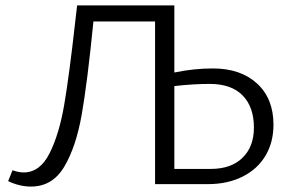

<svg xmlns="http://www.w3.org/2000/svg" viewBox="-20 -678 1077 707"><path d="M987 -219Q987 -154 957.5 -104.5Q928 -55 873 -27.5Q818 0 745 0H551V-599H324Q302 -376 281 -256.5Q260 -137 216.5 -64Q173 9 94 9Q52 9 10 -11L26 -51Q49 -43 67 -43Q127 -43 162.5 -113.5Q198 -184 216.5 -292.5Q235 -401 257 -598L264 -658H622V-411Q694 -426 764 -426Q866 -426 926.5 -370.5Q987 -315 987 -219ZM915 -208Q915 -284 873.5 -326.5Q832 -369 752 -369Q691 -369 622 -361V-56H756Q831 -56 873 -97Q915 -138 915 -208Z"/></svg>

Font: Ysabeau SC
Style: Regular
Weight: 400
Designer: Christian Thalmann (Catharsis Fonts)
Version: Version 0.003